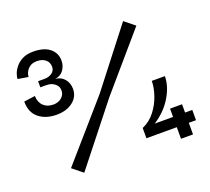

<svg xmlns="http://www.w3.org/2000/svg" viewBox="-102 -698 902 826"><g transform="rotate(-20 349.0 -285.0)"><path d="M128 -280Q78 -280 46.5 -305.5Q15 -331 15 -381L66 -388Q67 -359 84 -342.5Q101 -326 129 -326Q152 -326 167 -339Q182 -352 182 -371Q182 -386 174 -395.5Q166 -405 154.5 -410Q143 -415 130 -415H101V-443H132Q150 -443 164.5 -453Q179 -463 179 -481Q179 -501 164.5 -513.5Q150 -526 125 -526Q106 -526 94 -518Q82 -510 75.5 -498Q69 -486 69 -474L21 -482Q21 -490 25.5 -504Q30 -518 42 -533.5Q54 -549 74 -559.5Q94 -570 124 -570Q173 -570 199.5 -548.5Q226 -527 226 -492Q226 -469 213 -450Q200 -431 174 -427Q200 -425 215.5 -406Q231 -387 231 -361Q231 -325 202 -302.5Q173 -280 128 -280ZM153 -5 106 -43 331 -301 533 -561 580 -523 365 -273ZM455 -53V-100Q490 -115 513.5 -145.5Q537 -176 549 -211.5Q561 -247 561 -277H621Q621 -231 591.5 -182Q562 -133 510 -100H682V-53ZM594 0V-138H649V0Z"/></g></svg>

Font: Darker Grotesque
Style: Bold
Weight: 700
Designer: Gabriel Lam
Foundry: TypeRant
Version: Version 1.000;gftools[0.9.28]